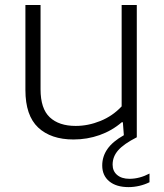

<svg xmlns="http://www.w3.org/2000/svg" viewBox="-20 -562 672 786"><path d="M592 148.5V184Q573 193.5 550.5 198.8Q528 204 506.5 204Q456 204 427.2 180.2Q398.5 156.5 398.5 115.5Q398.5 78.5 419.8 48Q441 17.5 487 -8.5L483 -61.5H478.5Q438.5 -27 387.8 -9Q337 9 281 9Q188.5 9 136.2 -40Q84 -89 84 -193.5V-541.5H146V-196.5Q146 -117 183.8 -81.8Q221.5 -46.5 290 -46.5Q341 -46.5 391 -66.8Q441 -87 478 -126.5V-541.5H540V0Q487 27 464 53Q441 79 441 112Q441 138.5 459.5 154.2Q478 170 510 170Q551 170 592 148.5Z"/></svg>

Font: Encode Sans Expanded Light
Style: Regular
Weight: 300
Width: 7
Designer: Multiple Designers
Foundry: Impallari Type
Version: Version 2.000